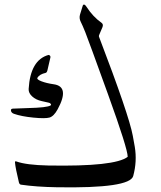

<svg xmlns="http://www.w3.org/2000/svg" viewBox="-20 -811 698 831"><path d="M354 -782.2Q382.3 -738.3 419.4 -712.4Q428.7 -705.6 423.3 -692.9L410.6 -663.1Q407.2 -656.2 408.2 -652.8Q538.6 -312 554.7 -223.6Q554.7 -223.6 563.5 -174.8Q573.7 -112.3 556.6 -49.3Q542.5 4.9 226.6 -0.5Q137.2 -2 70.8 -11.7Q64.5 -12.7 62 -21Q46.9 -83.5 44.9 -107.4Q43.9 -114.7 50.8 -112.3Q93.3 -96.7 188.5 -94.7Q478 -89.4 532.7 -132.3Q532.7 -167 447.5 -402.8Q362.3 -638.7 349.6 -670.4Q336.9 -702.1 329.3 -717Q321.8 -731.9 326.2 -747.6L337.9 -785.6Q339.8 -792 344.5 -791Q349.1 -790 354 -782.2ZM189.9 -573.2Q193.8 -573.2 196.5 -569.8Q199.2 -566.4 198.2 -562.5L186 -509.8Q183.6 -497.1 177.7 -495.6Q150.9 -489.7 142.1 -474.6Q137.7 -467.3 159.7 -459Q181.6 -450.7 212.4 -446.3Q283.2 -436.5 229.5 -337.9Q212.9 -307.6 194.1 -302.2Q175.3 -296.9 124 -302Q72.8 -307.1 40.5 -318.4Q29.3 -322.3 27.6 -331.3Q25.9 -340.3 35.6 -340.8Q60.5 -342.3 102.5 -343.3Q183.1 -345.2 198.7 -354.5Q202.6 -356.9 199.7 -361.3Q196.8 -365.7 190.4 -366.7L160.2 -373.5Q135.3 -378.9 119.1 -393.8Q103 -408.7 104 -425.8Q111.3 -551.3 189.9 -573.2Z"/></svg>

Font: Amiri
Style: Slanted
Weight: 400
Italic angle: 9°
Designer: Khaled Hosny
Version: Version 000.107